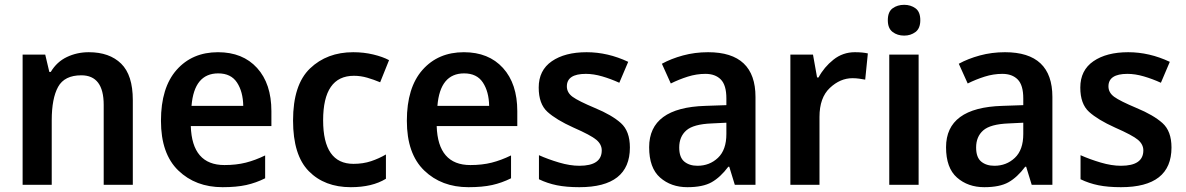

<svg xmlns="http://www.w3.org/2000/svg" viewBox="-20 -768 4929 798"><path d="M349 -551Q300 -551 258 -531Q216 -511 191 -469H185L168 -541H74V0H195V-268Q195 -359 221.5 -407Q248 -455 318 -455Q411 -455 411 -332V0H532V-352Q532 -456 483.5 -503.5Q435 -551 349 -551Z M886 -551Q779 -551 714 -477.5Q649 -404 649 -266Q649 -129 721 -59.5Q793 10 905 10Q963 10 1003.5 1Q1044 -8 1082 -27V-122Q1041 -102 1001.5 -92Q962 -82 913 -82Q778 -82 773 -244H1108V-306Q1108 -420 1048.5 -485.5Q989 -551 886 -551ZM887 -463Q940 -463 965 -425Q990 -387 991 -328H776Q787 -463 887 -463Z M1438 10Q1527 10 1584 -25V-126Q1555 -109 1522 -98Q1489 -87 1449 -87Q1323 -87 1323 -268Q1323 -453 1451 -453Q1479 -453 1506.5 -445Q1534 -437 1560 -426L1597 -518Q1571 -532 1531.5 -541.5Q1492 -551 1448 -551Q1339 -551 1268.5 -483.5Q1198 -416 1198 -267Q1198 -123 1263.5 -56.5Q1329 10 1438 10Z M1908 -551Q1801 -551 1736 -477.5Q1671 -404 1671 -266Q1671 -129 1743 -59.5Q1815 10 1927 10Q1985 10 2025.5 1Q2066 -8 2104 -27V-122Q2063 -102 2023.5 -92Q1984 -82 1935 -82Q1800 -82 1795 -244H2130V-306Q2130 -420 2070.5 -485.5Q2011 -551 1908 -551ZM1909 -463Q1962 -463 1987 -425Q2012 -387 2013 -328H1798Q1809 -463 1909 -463Z M2598 -155Q2598 -223 2560.5 -256.5Q2523 -290 2453 -319Q2384 -348 2360 -365.5Q2336 -383 2336 -409Q2336 -461 2415 -461Q2447 -461 2483 -450.5Q2519 -440 2554 -424L2591 -511Q2506 -551 2418 -551Q2328 -551 2273.5 -513.5Q2219 -476 2219 -404Q2219 -336 2255.5 -303Q2292 -270 2363 -238Q2436 -206 2458.5 -187Q2481 -168 2481 -143Q2481 -79 2388 -79Q2349 -79 2303.5 -92.5Q2258 -106 2220 -123V-23Q2255 -6 2294.5 2Q2334 10 2388 10Q2598 10 2598 -155Z M2999 -258V-211Q2999 -145 2964 -112Q2929 -79 2879 -79Q2845 -79 2824 -96.5Q2803 -114 2803 -155Q2803 -200 2832.5 -226Q2862 -252 2938 -255ZM2923 -551Q2868 -551 2818.5 -537.5Q2769 -524 2731 -503L2768 -421Q2802 -438 2838.5 -449.5Q2875 -461 2912 -461Q2953 -461 2976 -437.5Q2999 -414 2999 -359V-331L2912 -328Q2678 -321 2678 -156Q2678 -70 2723.5 -30Q2769 10 2837 10Q2901 10 2937.5 -10.5Q2974 -31 3007 -75H3011L3034 0H3120V-365Q3120 -551 2923 -551Z M3533 -551Q3483 -551 3444 -520Q3405 -489 3382 -446H3376L3359 -541H3265V0H3386V-282Q3386 -362 3429 -402.5Q3472 -443 3523 -443Q3538 -443 3551.5 -441Q3565 -439 3576 -437L3587 -546Q3565 -551 3533 -551Z M3738 -748Q3710 -748 3690 -733.5Q3670 -719 3670 -684Q3670 -650 3690 -635Q3710 -620 3738 -620Q3765 -620 3785 -635Q3805 -650 3805 -684Q3805 -719 3785 -733.5Q3765 -748 3738 -748ZM3798 -541H3676V0H3798Z M4233 -258V-211Q4233 -145 4198 -112Q4163 -79 4113 -79Q4079 -79 4058 -96.5Q4037 -114 4037 -155Q4037 -200 4066.5 -226Q4096 -252 4172 -255ZM4157 -551Q4102 -551 4052.5 -537.5Q4003 -524 3965 -503L4002 -421Q4036 -438 4072.5 -449.5Q4109 -461 4146 -461Q4187 -461 4210 -437.5Q4233 -414 4233 -359V-331L4146 -328Q3912 -321 3912 -156Q3912 -70 3957.5 -30Q4003 10 4071 10Q4135 10 4171.5 -10.5Q4208 -31 4241 -75H4245L4268 0H4354V-365Q4354 -551 4157 -551Z M4849 -155Q4849 -223 4811.5 -256.5Q4774 -290 4704 -319Q4635 -348 4611 -365.5Q4587 -383 4587 -409Q4587 -461 4666 -461Q4698 -461 4734 -450.5Q4770 -440 4805 -424L4842 -511Q4757 -551 4669 -551Q4579 -551 4524.5 -513.5Q4470 -476 4470 -404Q4470 -336 4506.5 -303Q4543 -270 4614 -238Q4687 -206 4709.5 -187Q4732 -168 4732 -143Q4732 -79 4639 -79Q4600 -79 4554.5 -92.5Q4509 -106 4471 -123V-23Q4506 -6 4545.5 2Q4585 10 4639 10Q4849 10 4849 -155Z"/></svg>

Font: Noto Sans Display Medium
Style: Regular
Weight: 500
Designer: Monotype Design Team
Foundry: Monotype Imaging Inc.
Version: Version 1.900